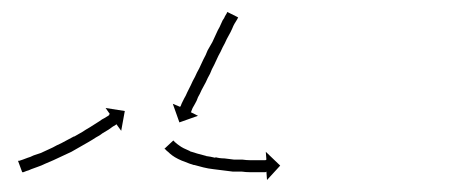

<svg xmlns="http://www.w3.org/2000/svg" viewBox="-20 -278 755 320"><path d="M12 -10Q15 -11 18 -12Q18 -12 18 -12Q18 -12 18 -12Q18 -12 18 -12Q18 -12 18 -12Q21 -13 26 -15Q26 -15 26 -15Q26 -15 26 -15Q26 -15 26 -15Q26 -15 26 -15Q30 -16 36 -19Q36 -19 36 -19Q36 -19 36 -19Q36 -19 36 -19Q36 -19 36 -19Q42 -21 48 -23Q48 -23 48 -23Q48 -23 48 -23Q48 -23 48 -23Q48 -23 48 -23Q54 -26 61 -29Q61 -29 61 -29Q61 -29 61 -29Q61 -29 61 -29Q61 -29 61 -29Q68 -32 75 -36Q75 -36 75 -36Q75 -36 75 -36Q75 -36 75 -36Q75 -36 75 -36Q82 -39 89 -43Q89 -43 89 -43Q89 -43 89 -43Q89 -43 89 -43Q89 -43 89 -43Q96 -47 104 -51Q104 -51 104 -51Q104 -51 104 -51Q104 -51 103.5 -50.5Q103 -50 103 -50Q110 -54 117 -58Q117 -58 117 -58Q117 -58 117 -58Q117 -58 117 -58Q117 -58 117 -58Q123 -62 130 -66Q130 -66 130 -66Q130 -66 130 -66Q130 -66 130 -66Q130 -66 130 -66Q135 -69 141 -73Q141 -73 141 -73Q141 -73 141 -73Q141 -73 141 -73Q141 -73 141 -73Q146 -76 150 -79Q154 -81 157 -83Q160 -85 162 -86H161Q162 -87 163 -88L156 -98L188 -93L182 -60L174 -71Q174 -71 173 -70Q171 -69 168 -67Q165 -65 161 -62Q156 -59 151 -56Q151 -56 151 -56Q151 -56 151 -56Q151 -56 151 -56Q151 -56 151 -56Q146 -52 140 -49Q140 -49 140 -49Q140 -49 140 -49Q140 -49 140 -49Q140 -49 140 -49Q134 -45 127 -41Q127 -41 127 -41Q127 -41 127 -41Q127 -41 127 -41Q127 -41 127 -41Q120 -37 113 -33Q113 -33 113 -33Q113 -33 113 -33Q113 -33 113 -33Q113 -33 113 -33Q106 -29 99 -25Q99 -25 99 -25Q99 -25 99 -25Q99 -25 99 -25Q99 -25 99 -25Q91 -21 84 -18Q84 -18 84 -18Q84 -18 84 -18Q84 -18 84 -18Q84 -18 84 -18Q76 -14 69 -11Q69 -11 69 -11Q69 -11 69 -11Q69 -11 69 -11Q69 -11 69 -11Q62 -8 55 -5Q55 -5 55 -5Q55 -5 55 -5Q55 -5 55 -5Q55 -5 55 -5Q49 -2 43 0Q43 0 43 0Q43 0 43 0Q43 0 43 0Q43 0 43 0Q37 2 32 4Q32 4 32 4Q32 4 32 4Q32 4 32 4Q32 4 32 4Q28 6 24 7Q24 7 24 7Q24 7 24 7Q24 7 24 7Q24 7 24 7Q21 8 19 9Q18 9 17 9L10 -10Q11 -10 12 -10ZM376 -247Q375 -245 373 -242Q371 -239 369 -235Q367 -230 364 -224Q361 -219 358 -213Q355 -206 351 -199Q348 -192 344 -185Q341 -178 337 -170Q333 -163 330 -155Q326 -148 323 -141Q319 -134 316 -128Q313 -121 310 -116Q308 -110 305 -105Q303 -101 301 -98Q300 -95 299 -93Q299 -92 298 -91L310 -85L279 -74L268 -105L280 -100Q281 -101 281 -101Q282 -104 283 -106Q285 -110 287 -114Q290 -119 292 -124Q295 -130 298 -136Q301 -143 305 -150Q308 -157 312 -164Q316 -172 319 -179Q323 -186 326 -194Q330 -201 334 -208Q337 -215 340 -221Q343 -228 346 -233Q349 -239 351 -244Q354 -248 355 -251Q357 -254 358 -256Q358 -257 359 -258L377 -249Q376 -248 376 -247ZM270 -43Q270 -43 270 -43Q270 -43 270 -43Q270 -43 270 -43Q270 -43 270 -43Q271 -41 273 -40Q273 -40 273 -40Q273 -40 273 -40Q273 -40 273 -40Q273 -40 273 -40Q275 -38 278 -36Q278 -36 278 -36Q278 -36 278 -36Q278 -36 278 -36Q278 -36 278 -36Q282 -33 286 -31Q286 -31 286 -31Q286 -31 286 -31Q286 -31 286 -31Q286 -31 286 -31Q291 -29 297 -26Q297 -26 297 -26Q297 -26 297 -26Q297 -26 296.5 -26Q296 -26 296 -26Q303 -24 309 -22Q309 -22 309 -22Q309 -22 309 -22Q309 -22 309 -22Q309 -22 309 -22Q316 -20 324 -18Q324 -18 324 -18Q324 -18 323 -18Q323 -18 323 -18Q323 -18 323 -18Q331 -17 339 -15Q339 -15 339 -15.5Q339 -16 339 -16Q339 -16 339 -16Q339 -16 339 -16Q346 -14 354 -14Q354 -14 354 -14Q354 -14 354 -14Q354 -14 354 -14Q354 -14 354 -14Q362 -13 370 -12Q370 -12 370 -12Q370 -12 370 -12Q369 -12 369 -12Q369 -12 369 -12Q377 -12 384 -12Q384 -12 384 -12Q384 -12 384 -12Q384 -12 384 -12Q384 -12 384 -12Q391 -11 397 -11Q397 -11 397 -11Q397 -11 397 -11Q397 -11 397 -11Q397 -11 397 -11Q403 -11 408 -11Q408 -11 408 -11Q408 -11 408 -11Q408 -11 408 -11Q408 -11 408 -11Q412 -11 416 -11Q420 -11 422 -11Q423 -11 424 -12L423 -25L447 -2L425 22L424 8Q423 9 422 9Q420 9 417 9Q413 9 408 9Q408 9 408 9Q408 9 408 9Q408 9 408 9Q408 9 408 9Q403 9 397 9Q397 9 397 9Q397 9 397 9Q397 9 397 9Q397 9 397 9Q390 9 383 8Q383 8 383 8Q383 8 383 8Q383 8 383 8Q383 8 383 8Q376 8 368 8Q368 8 368 8Q368 8 368 8Q368 8 368 8Q368 8 368 8Q360 7 352 6Q352 6 352 6Q352 6 352 6Q352 6 352 6Q352 6 352 6Q344 5 336 4Q336 4 336 4Q336 4 336 4Q336 4 336 4Q336 4 336 4Q327 3 319 1Q319 1 319 1Q319 1 319 1Q319 1 319 1Q319 1 319 1Q311 -1 304 -3Q304 -3 304 -3Q304 -3 304 -3Q304 -3 303.5 -3Q303 -3 303 -3Q296 -5 289 -8Q289 -8 289 -8Q289 -8 289 -8Q289 -8 289 -8Q289 -8 289 -8Q283 -10 277 -13Q277 -13 277 -13Q277 -13 277 -13Q277 -13 277 -13Q277 -13 277 -13Q271 -16 267 -19Q267 -19 267 -19Q267 -19 267 -19Q267 -19 267 -19Q267 -19 267 -19Q263 -22 260 -25Q260 -25 260 -25Q260 -25 260 -25Q260 -25 260 -25Q260 -25 260 -25Q257 -27 256 -29Q256 -29 256 -29Q256 -29 256 -29Q256 -29 255.5 -29Q255 -29 255 -29Q255 -30 254 -30L269 -44Q269 -43 270 -43Z"/></svg>

Font: FRB American Cursive Just Arrows
Style: Italic
Weight: 400
Italic angle: -25°
Version: Version 2.0;Modular Font Editor K font №1